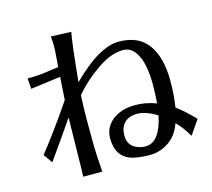

<svg xmlns="http://www.w3.org/2000/svg" viewBox="-115 -936 1231 1113"><g transform="rotate(-15 500.0 -379.0)"><path d="M61.5 -142.6Q85.9 -171.9 148.9 -257.3Q211.9 -342.8 262.7 -418.9L271.5 -555.7Q256.8 -553.7 91.8 -532.2L86.9 -595.7Q152.3 -595.7 194.3 -602.1Q236.3 -608.4 275.4 -613.3L280.3 -678.7Q283.2 -709 283.2 -736.3Q283.2 -763.7 280.3 -795.9L401.4 -791Q389.6 -735.4 366.2 -498Q533.2 -665 651.9 -665Q770.5 -665 826.7 -586.4Q882.8 -507.8 882.8 -371.1Q882.8 -280.3 871.1 -210.9Q917 -177.7 978.5 -114.3L918.9 -28.3Q881.8 -91.8 847.7 -123Q824.2 -54.7 772 -19Q719.7 16.6 657.7 16.6Q595.7 16.6 552.7 4.9Q459 -22.5 459 -136.7Q459 -179.7 482.9 -213.4Q506.8 -247.1 548.8 -266.1Q590.8 -285.2 650.4 -285.2Q710 -285.2 774.4 -261.7Q779.3 -308.6 779.3 -374.5Q779.3 -440.4 768.1 -492.7Q756.8 -544.9 730.5 -578.1Q704.1 -611.3 663.1 -611.3Q589.8 -611.3 504.9 -552.2Q419.9 -493.2 360.4 -421.9Q356.4 -341.8 356.4 -276.4V-207Q356.4 -102.5 358.9 -64.9Q361.3 -27.3 362.8 -2.4Q364.3 22.5 365.2 38.1H251Q252.9 9.8 253.9 -89.8Q254.9 -189.5 257.8 -315.4Q175.8 -195.3 99.6 -88.9ZM543 -130.9Q543 -84 573.2 -61Q603.5 -38.1 647 -38.1Q690.4 -38.1 720.2 -78.6Q750 -119.1 764.6 -192.4Q697.3 -233.4 647 -233.4Q596.7 -233.4 569.8 -205.6Q543 -177.7 543 -130.9Z"/></g></svg>

Font: GenEi LateGo v2
Style: Medium
Weight: 500
Designer: o_tamon (Modified)
Foundry: o_tamon / Adobe Systems Incorporated / FONT 910 / Philipp H. Poll
Version: Version 2.1;Original Version 1.004